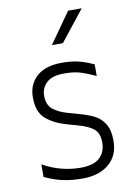

<svg xmlns="http://www.w3.org/2000/svg" viewBox="-91 -868 670 945"><g transform="rotate(-10 244.0 -396.0)"><path d="M56 0ZM56 -24V-87Q145 -37 245 -37Q311 -37 340.5 -66Q370 -95 370 -141Q370 -187 345 -208.5Q320 -230 265 -245L215 -259Q151 -277 111.5 -311Q72 -345 72 -418Q72 -483 115.5 -522.5Q159 -562 242 -562Q290 -562 326 -553Q362 -544 400 -526V-468Q357 -488 325 -498Q293 -508 242 -508Q183 -508 155.5 -481.5Q128 -455 128 -417Q128 -372 154.5 -349.5Q181 -327 231 -313L281 -299Q328 -286 358 -270.5Q388 -255 407 -224Q426 -193 426 -140Q426 -66 376.5 -24.5Q327 17 245 17Q190 17 146.5 7.5Q103 -2 56 -24ZM317 -809H385L264 -656H209Z"/></g></svg>

Font: Biryani UltraLight
Style: Regular
Weight: 250
Designer: Dan Reynolds and Mathieu Réguer
Foundry: Dan Reynolds and Mathieu Réguer
Version: Version 1.003; ttfautohint (v1.1) -l 5 -r 5 -G 72 -x 0 -D la